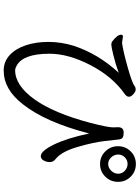

<svg xmlns="http://www.w3.org/2000/svg" viewBox="122 -871 756 1040"><g transform="rotate(90 500.0 -351.0)"><path d="M868 -559Q889 -559 905 -575.5Q921 -592 921 -613Q921 -634 905 -649Q889 -664 868 -664Q847 -664 832 -649Q817 -634 817 -613Q817 -592 832 -575.5Q847 -559 868 -559ZM669 -612Q669 -643 698 -643Q716 -643 725 -637.5Q734 -632 735.5 -616Q737 -600 744 -539.5Q751 -479 775.5 -394.5Q800 -310 838 -277Q858 -263 858 -243.5Q858 -224 849 -209Q840 -194 826 -194Q798 -194 763.5 -264Q729 -334 703 -456Q642 -219 544 -96Q464 7 362 7Q314 7 279 -25Q244 -57 225.5 -112Q207 -167 207 -235.5Q207 -304 228 -372Q271 -504 374 -616Q325 -598 278.5 -587Q232 -576 223.5 -576Q215 -576 207 -579Q168 -608 168 -629Q168 -639 178 -639L212 -634Q257 -640 344 -664.5Q431 -689 446 -702Q454 -708 465 -708Q476 -708 490 -695.5Q504 -683 504 -671.5Q504 -660 491 -650Q395 -583 333 -463.5Q271 -344 271 -241Q271 -98 336 -63Q351 -55 360 -55Q443 -55 518 -159.5Q593 -264 646 -464Q670 -558 670 -586ZM868.5 -709Q909 -709 937 -681Q965 -653 965 -612.5Q965 -572 937 -543.5Q909 -515 868.5 -515Q828 -515 800 -543.5Q772 -572 772 -612.5Q772 -653 800 -681Q828 -709 868.5 -709Z"/></g></svg>

Font: LXGW WenKai Mono Lite
Style: Regular
Weight: 400
Monospace: yes
Designer: LXGW / Fontworks Inc.
Foundry: LXGW / Fontworks Inc.
Version: Version 1.520; June 14, 2025